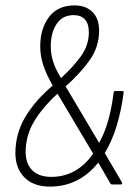

<svg xmlns="http://www.w3.org/2000/svg" viewBox="-20 -683 514 711"><path d="M165 8Q104 8 70.5 -26Q37 -60 37 -116Q37 -188 73.5 -249.5Q110 -311 175 -366Q151 -409 140 -442.5Q129 -476 129 -511Q129 -577 161.5 -620Q194 -663 256 -663Q298 -663 322.5 -638.5Q347 -614 347 -570Q347 -510 313 -461.5Q279 -413 223 -363L347 -154Q368 -191 381 -238Q394 -285 401 -341Q402 -346 407 -346H433Q438 -346 438 -341Q429 -272 411.5 -215.5Q394 -159 368 -116L432 -7Q433 -5 432 -2.5Q431 0 427 0H395Q391 0 389 -3L344 -81Q309 -37 264 -14.5Q219 8 165 8ZM170 -28Q217 -28 256 -49.5Q295 -71 325 -114L193 -336Q136 -284 105.5 -232Q75 -180 75 -120Q75 -77 99.5 -52.5Q124 -28 170 -28ZM206 -394Q250 -434 279.5 -474.5Q309 -515 309 -564Q309 -595 294.5 -611Q280 -627 253 -627Q211 -627 189.5 -594Q168 -561 168 -512Q168 -482 177 -454Q186 -426 206 -394Z"/></svg>

Font: Sofia Sans Condensed ExtraLight
Style: Italic
Weight: 250
Italic angle: -9°
Version: Version 4.100